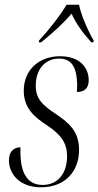

<svg xmlns="http://www.w3.org/2000/svg" viewBox="-20 -786 418 816"><path d="M146 -614 145 -606H155C207 -649 247 -684 284 -728C304 -685 329 -650 368 -606H377L378 -614C356 -651 324 -722 316 -766H263C236 -720 184 -654 146 -614ZM154 10C257 10 316 -58 316 -149C316 -224 277 -262 218 -301C161 -339 132 -365 132 -422C132 -492 172 -537 231 -537C288 -537 306 -495 308 -428C308 -417 307 -407 307 -395C338 -395 357 -410 357 -445C357 -495 323 -547 235 -547C146 -547 81 -489 81 -401C81 -328 123 -290 182 -252C243 -211 265 -175 265 -122C265 -47 224 0 161 0C97 0 69 -50 67 -130C66 -140 67 -150 67 -160C43 -160 18 -146 18 -105C18 -46 64 10 154 10Z"/></svg>

Font: Noto Serif Display Condensed Light
Style: Italic
Weight: 300
Width: 3
Italic angle: -12°
Designer: Monotype Design Team
Foundry: Monotype Imaging Inc.
Version: Version 2.009